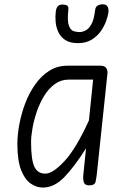

<svg xmlns="http://www.w3.org/2000/svg" viewBox="-20 -838 571 868"><path d="M173.5 10Q145.5 10 119 -8Q92.5 -26 75.5 -69Q58.5 -112 58.5 -187.5Q58.5 -228.5 67.5 -276.5Q76.5 -324.5 94.2 -371.2Q112 -418 139.2 -456.5Q166.5 -495 202.8 -518Q239 -541 285 -541H435Q452.5 -541 459.8 -530.8Q467 -520.5 466 -508L417.5 -49Q415.5 -32.5 412 -16.2Q408.5 0 383.5 0Q363 0 359 -14Q355 -28 356 -40.5L369 -167.5Q317.5 -86 271.5 -38Q225.5 10 173.5 10ZM185 -53Q219 -53 271.8 -110Q324.5 -167 382 -293.5L401 -478H290Q255 -478 227.5 -457.8Q200 -437.5 179.8 -404.8Q159.5 -372 146.5 -333.8Q133.5 -295.5 127 -259Q120.5 -222.5 120.5 -195Q120.5 -116.5 135.2 -84.8Q150 -53 185 -53ZM332 -643Q296.5 -643 275.2 -657Q254 -671 243.8 -693Q233.5 -715 231.5 -739.2Q229.5 -763.5 232 -784Q234.5 -804 242.5 -810.8Q250.5 -817.5 261.5 -817.5Q276 -817.5 283.5 -812.8Q291 -808 289 -793.5Q283.5 -742.5 291.5 -721.8Q299.5 -701 313.5 -697Q327.5 -693 339 -693Q351.5 -693 366 -699.8Q380.5 -706.5 392.8 -727.8Q405 -749 410 -792.5Q412 -808 422.2 -813.2Q432.5 -818.5 444.5 -818.5Q462 -818.5 467 -806.8Q472 -795 470 -780.5Q468 -766.5 460 -743.5Q452 -720.5 436 -697.5Q420 -674.5 394.5 -658.8Q369 -643 332 -643Z"/></svg>

Font: Edu NSW ACT Hand
Style: Regular
Weight: 400
Designer: Tina and Corey Anderson, Eben Sorkin, Mirko Velimirovic
Foundry: Sorkin Type Co.
Version: Version 2.000